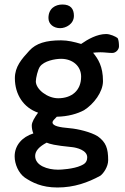

<svg xmlns="http://www.w3.org/2000/svg" viewBox="-20 -607 553 852"><path d="M308 -537C308 -568 293 -587 257 -587C226 -587 195 -570 195 -527C195 -499 219 -482 247 -482C272 -482 308 -500 308 -537ZM414 -2C384 -21 326 -35 290 -38C243 -42 213 -48 213 -64C213 -70 220 -77 232 -89C282 -90 323 -102 353 -118C396 -145 437 -199 437 -247C437 -313 415 -346 393 -373C404 -374 412 -375 426 -375C444 -375 462 -372 478 -372C496 -372 508 -389 508 -401C508 -413 507 -429 502 -438C493 -445 469 -456 451 -456C411 -456 370 -433 340 -412C310 -421 281 -428 251 -428C184 -428 140 -415 110 -382C76 -345 46 -311 46 -260C46 -187 85 -129 149 -107C133 -85 121 -65 121 -50C121 -40 123 -26 128 -15C78 1 45 38 45 87C45 121 62 161 90 181C123 203 165 225 235 225C309 225 370 203 425 173C439 163 460 133 460 104C460 51 450 24 414 -2ZM238 -171C190 -171 139 -211 139 -246C139 -260 148 -299 157 -311C175 -337 225 -346 251 -346C302 -346 340 -314 340 -267C340 -204 297 -171 238 -171ZM301 46C319 48 367 59 367 91C367 117 349 123 339 128C306 143 251 146 238 146C191 146 136 128 136 85C136 62 155 43 187 26C202 32 220 38 301 46Z"/></svg>

Font: Itim
Style: Regular
Weight: 400
Designer: CadsonDemak Team
Foundry: Pablo Impallari
Version: Version 1.002;PS 001.002;hotconv 1.0.88;makeotf.lib2.5.64775